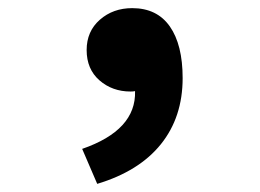

<svg xmlns="http://www.w3.org/2000/svg" viewBox="-20 -235 640 472"><path d="M219 217 182 131Q315 85 312 -11Q308 -10 301 -10Q256 -10 224.5 -37.5Q193 -65 193 -112Q193 -158 225.5 -186.5Q258 -215 305 -215Q366 -215 397.5 -170Q429 -125 429 -43Q429 53 375.5 119.5Q322 186 219 217Z"/></svg>

Font: TypoPRO Source Code Pro
Style: Bold
Weight: 700
Monospace: yes
Designer: Paul D. Hunt, Teo Tuominen
Foundry: Adobe Systems Incorporated
Version: Version 2.010;PS 1.0;hotconv 1.0.84;makeotf.lib2.5.63406